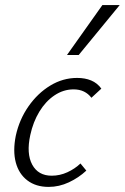

<svg xmlns="http://www.w3.org/2000/svg" viewBox="-20 -726 490 754"><path d="M171 8Q121 8 87.5 -17.5Q54 -43 42 -88Q30 -133 42 -193Q56 -257 92 -308.5Q128 -360 177.5 -390Q227 -420 283 -420Q314 -420 338 -410Q362 -400 378 -378L339 -342Q327 -358 309.5 -366.5Q292 -375 269 -375Q229 -375 194 -351.5Q159 -328 134.5 -287.5Q110 -247 99 -196Q83 -123 106.5 -79.5Q130 -36 183 -36Q215 -36 244.5 -49.5Q274 -63 296 -84L319 -56Q289 -28 250.5 -10Q212 8 171 8ZM243 -510 382 -706H450L289 -510Z"/></svg>

Font: Ysabeau Office Light
Style: Italic
Weight: 300
Italic angle: -12°
Designer: Christian Thalmann (Catharsis Fonts)
Version: Version 2.001;gftools[0.9.30]; featfreeze: tnum,lnum,ss02